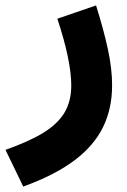

<svg xmlns="http://www.w3.org/2000/svg" viewBox="-49 -397 468 707"><path d="M162.1 -328.1Q187 -253.4 200.2 -190.9Q213.4 -128.4 213.4 -82Q213.4 -25.4 189.2 16.4Q165 58.1 111.8 91.1Q58.6 124 -28.8 154.8L36.6 290Q152.3 248 224.4 194.1Q296.4 140.1 330.1 71.8Q363.8 3.4 363.8 -82.5Q363.8 -144.5 348.1 -216.6Q332.5 -288.6 304.7 -377Z"/></svg>

Font: Estedad-FD-VF Thin
Style: Regular
Weight: 100
Designer: Amin Abedi
Version: Version 5.0